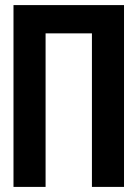

<svg xmlns="http://www.w3.org/2000/svg" viewBox="-20 -734 540 754"><path d="M33 0V-714H467V0H341V-603H159V0Z"/></svg>

Font: Noto Sans Mono ExtraCondensed
Style: Bold
Weight: 700
Width: 2
Designer: Monotype Design Team
Foundry: Monotype Imaging Inc.
Version: Version 2.014